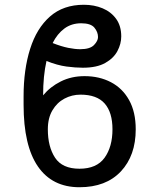

<svg xmlns="http://www.w3.org/2000/svg" viewBox="-20 -780 671 810"><path d="M315.3 9.9Q200.3 9.9 139.9 -77.8Q79.5 -165.5 79.5 -338.1V-373.6Q79.5 -486.5 107.1 -573.7Q134.6 -660.9 190.9 -710.4Q247.2 -759.9 333.8 -759.9Q377.1 -759.9 413 -744.9Q448.9 -729.8 470.2 -700.1Q491.5 -670.5 491.5 -626.4Q491.5 -595.2 475.5 -564.8Q459.5 -534.4 424 -514.4Q388.5 -494.3 329.5 -494.3Q298.3 -494.3 260.5 -499.3Q222.7 -504.3 176.1 -522.7Q161.9 -459.9 161.9 -377.8Q191.8 -414.1 236.5 -436.4Q281.2 -458.8 336.6 -458.8Q399.1 -458.8 448 -433.2Q496.8 -407.7 524.7 -357.6Q552.6 -307.5 552.6 -234.4Q552.6 -123.6 489.9 -56.8Q427.2 9.9 315.3 9.9ZM318.2 -572.4Q359.7 -572.4 376.6 -590Q393.5 -607.6 393.5 -623.6Q393.5 -644.9 378.2 -663.4Q362.9 -681.8 322.4 -681.8Q281.6 -681.8 251.6 -659.6Q221.6 -637.4 202.1 -598.4Q239.3 -583.8 267.9 -578.1Q296.5 -572.4 318.2 -572.4ZM315.3 -68.2Q387.8 -68.2 421.2 -114.5Q454.5 -160.9 454.5 -234.4Q454.5 -305.8 421.7 -343.2Q388.8 -380.7 319.6 -380.7Q283.4 -380.7 252 -364Q220.5 -347.3 201.2 -314.6Q181.8 -282 181.8 -234.4Q181.8 -160.9 212.4 -114.5Q242.9 -68.2 315.3 -68.2Z"/></svg>

Font: Linik Sans
Style: Regular
Weight: 400
Designer: Rasmus Andersson (font), Marc Monis (original base), Kil Hyung-jin (Pretendard portions), Cristiano Sobral (main changes
Foundry: rsms
Version: Version 3.018;May 31, 2022;FontCreator 14.0.0.2814 64-bit; t